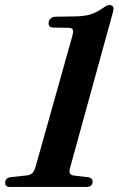

<svg xmlns="http://www.w3.org/2000/svg" viewBox="-41 -739 469 759"><path d="M171 -630Q150.5 -630 151 -648Q151.5 -657.5 158.8 -665.2Q166 -673 181 -673L247 -674Q287.5 -674 312.2 -680.8Q337 -687.5 365 -706.5Q373 -712.5 379.2 -715.8Q385.5 -719 391 -719Q413 -719 406.5 -694.5L236 -75.5Q232.5 -62.5 234.8 -54.8Q237 -47 251.5 -45L309.5 -38Q325.5 -34.5 325 -20.5Q324.5 0 301 0H-1.5Q-21.5 0 -20.5 -18Q-19.5 -35 -1 -38.5L68.5 -46Q90.5 -49 99 -77.5L245 -597Q250 -615 246.5 -622Q243 -629 229.5 -629Z"/></svg>

Font: Fraunces 144pt Soft SemiBold
Style: Italic
Weight: 600
Italic angle: -16°
Version: Version 1.000;[b76b70a41]